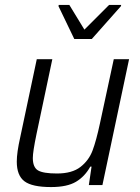

<svg xmlns="http://www.w3.org/2000/svg" viewBox="-20 -750 568 778"><path d="M48 -95Q48 -132 62 -194L129 -510H192L128 -207Q113 -135 113 -110Q113 -72 134 -59.5Q155 -47 211 -47Q272 -47 306 -73.5Q340 -100 355 -140Q370 -180 385 -250L441 -510H503L395 0H340L351 -75H346Q324 -35 288 -13.5Q252 8 187 8Q110 8 79 -15.5Q48 -39 48 -95ZM281 -592 217 -725 218 -730H261L322 -630L422 -730H471L470 -725L352 -592Z"/></svg>

Font: Saira Semi Condensed Light
Style: Italic
Weight: 300
Width: 4
Italic angle: -12°
Designer: Hector Gatti with collaboration of the Omnibus-Type team
Foundry: Omnibus-Type
Version: Version 1.001; ttfautohint (v1.8)